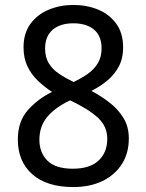

<svg xmlns="http://www.w3.org/2000/svg" viewBox="-20 -745 591 775"><path d="M276 10Q169 10 110.5 -41.5Q52 -93 52 -182Q52 -255 92.5 -300.5Q133 -346 190 -374Q158 -395 132 -420Q106 -445 90.5 -478Q75 -511 75 -554Q75 -611 103 -649Q131 -687 177 -706Q223 -725 276 -725Q331 -725 376.5 -706Q422 -687 449.5 -649Q477 -611 477 -553Q477 -510 460 -477.5Q443 -445 414.5 -421Q386 -397 349 -378Q387 -358 421.5 -331.5Q456 -305 478 -269.5Q500 -234 500 -186Q500 -126 471.5 -82Q443 -38 393 -14Q343 10 276 10ZM274 -64Q343 -64 378 -97Q413 -130 413 -185Q413 -235 375 -270Q337 -305 263 -340Q202 -311 170.5 -273Q139 -235 139 -181Q139 -129 171.5 -96.5Q204 -64 274 -64ZM277 -414Q309 -429 334.5 -447Q360 -465 375 -490Q390 -515 390 -550Q390 -600 359.5 -625.5Q329 -651 275 -651Q241 -651 215.5 -639.5Q190 -628 176 -605.5Q162 -583 162 -550Q162 -514 177 -489.5Q192 -465 218 -447.5Q244 -430 277 -414Z"/></svg>

Font: umalayalam85
Style: Book
Weight: 400
Designer: Jelle Bosma - Monotype Design Team
Foundry: Monotype Imaging Inc.
Version: Version 2.003